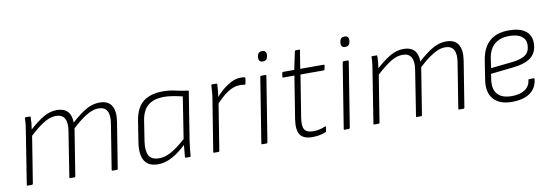

<svg xmlns="http://www.w3.org/2000/svg" viewBox="-52 -1005 3938 1368"><g transform="rotate(-10 1917.0 -321.0)"><path d="M61 0Q55 0 56 -7L113 -367Q118 -394 121.5 -422.5Q125 -451 125 -476Q125 -482 130 -482H162Q167 -482 167 -476Q167 -456 165 -434Q163 -412 159 -389Q217 -441 263 -467.5Q309 -494 359 -494Q410 -494 436 -466Q462 -438 462 -385Q521 -439 569 -466.5Q617 -494 667 -494Q729 -494 754 -453.5Q779 -413 767 -337L714 -7Q713 0 707 0H676Q669 0 670 -7L722 -332Q732 -391 715 -422.5Q698 -454 652 -454Q612 -454 565 -425.5Q518 -397 461 -344L407 -7Q406 -3 404.5 -1.5Q403 0 400 0H369Q362 0 364 -7L415 -332Q425 -391 407.5 -422.5Q390 -454 344 -454Q303 -454 257.5 -426Q212 -398 154 -344L100 -7Q99 0 92 0Z M1005 12Q956 12 928.5 -9Q901 -30 892 -70.5Q883 -111 892 -167L916 -320Q932 -415 985 -454.5Q1038 -494 1126 -494Q1173 -494 1215.5 -484Q1258 -474 1309 -467L1253 -115Q1248 -81 1245.5 -55.5Q1243 -30 1241 -6Q1241 0 1235 0H1206Q1200 0 1200 -6Q1202 -26 1204 -48Q1206 -70 1208 -92Q1153 -40 1102.5 -14Q1052 12 1005 12ZM1018 -29Q1062 -29 1107.5 -54.5Q1153 -80 1213 -134L1260 -434Q1227 -442 1191.5 -448Q1156 -454 1126 -454Q1057 -454 1014.5 -422Q972 -390 959 -315L936 -166Q926 -100 944.5 -64.5Q963 -29 1018 -29Z M1410 0Q1404 0 1405 -7L1463 -368Q1468 -395 1470.5 -422.5Q1473 -450 1474 -476Q1474 -482 1481 -482H1511Q1517 -482 1517 -476Q1516 -455 1513.5 -429Q1511 -403 1506 -375L1504 -351L1449 -7Q1448 -3 1446.5 -1.5Q1445 0 1441 0ZM1490 -328 1497 -374Q1521 -403 1552.5 -430.5Q1584 -458 1619 -476Q1654 -494 1688 -494Q1709 -494 1718 -491Q1721 -490 1721.5 -488Q1722 -486 1722 -483Q1721 -474 1719 -463.5Q1717 -453 1715 -444Q1713 -437 1706 -440Q1701 -441 1693 -441.5Q1685 -442 1673 -442Q1641 -442 1609.5 -426.5Q1578 -411 1548 -384.5Q1518 -358 1490 -328Z M1758 0Q1752 0 1753 -7L1828 -475Q1829 -482 1836 -482H1865Q1873 -482 1872 -475L1797 -7Q1796 0 1789 0ZM1866 -580Q1849 -580 1842 -589Q1835 -598 1836 -613L1837 -621Q1839 -637 1847.5 -645.5Q1856 -654 1873 -654Q1889 -654 1896 -645Q1903 -636 1902 -621L1901 -613Q1899 -597 1890.5 -588.5Q1882 -580 1866 -580Z M2120 12Q2055 12 2031.5 -24Q2008 -60 2020 -136L2069 -442H1988Q1981 -442 1983 -449L1987 -476Q1989 -482 1996 -482H2075L2102 -611Q2104 -618 2109 -618H2134Q2141 -618 2139 -611L2118 -482H2287Q2294 -482 2293 -475L2288 -448Q2286 -442 2280 -442H2113L2064 -137Q2055 -78 2070.5 -53Q2086 -28 2133 -28Q2156 -28 2178.5 -33Q2201 -38 2220 -47Q2228 -49 2227 -42L2222 -13Q2222 -8 2216 -6Q2196 3 2171 7.5Q2146 12 2120 12Z M2354 0Q2348 0 2349 -7L2424 -475Q2425 -482 2432 -482H2461Q2469 -482 2468 -475L2393 -7Q2392 0 2385 0ZM2462 -580Q2445 -580 2438 -589Q2431 -598 2432 -613L2433 -621Q2435 -637 2443.5 -645.5Q2452 -654 2469 -654Q2485 -654 2492 -645Q2499 -636 2498 -621L2497 -613Q2495 -597 2486.5 -588.5Q2478 -580 2462 -580Z M2569 0Q2563 0 2564 -7L2621 -367Q2626 -394 2629.5 -422.5Q2633 -451 2633 -476Q2633 -482 2638 -482H2670Q2675 -482 2675 -476Q2675 -456 2673 -434Q2671 -412 2667 -389Q2725 -441 2771 -467.5Q2817 -494 2867 -494Q2918 -494 2944 -466Q2970 -438 2970 -385Q3029 -439 3077 -466.5Q3125 -494 3175 -494Q3237 -494 3262 -453.5Q3287 -413 3275 -337L3222 -7Q3221 0 3215 0H3184Q3177 0 3178 -7L3230 -332Q3240 -391 3223 -422.5Q3206 -454 3160 -454Q3120 -454 3073 -425.5Q3026 -397 2969 -344L2915 -7Q2914 -3 2912.5 -1.5Q2911 0 2908 0H2877Q2870 0 2872 -7L2923 -332Q2933 -391 2915.5 -422.5Q2898 -454 2852 -454Q2811 -454 2765.5 -426Q2720 -398 2662 -344L2608 -7Q2607 0 2600 0Z M3564 12Q3475 12 3431.5 -37Q3388 -86 3402 -176L3424 -317Q3439 -406 3490 -450Q3541 -494 3629 -494Q3707 -494 3748 -463Q3789 -432 3789 -375Q3789 -310 3747.5 -274.5Q3706 -239 3617 -229L3451 -211L3445 -171Q3435 -102 3467 -65.5Q3499 -29 3569 -29Q3629 -29 3664.5 -52.5Q3700 -76 3706 -121Q3706 -127 3712 -127H3745Q3750 -127 3750 -121Q3746 -79 3723.5 -49Q3701 -19 3660.5 -3.5Q3620 12 3564 12ZM3458 -251 3612 -267Q3683 -275 3713 -299Q3743 -323 3743 -372Q3743 -411 3712 -432.5Q3681 -454 3625 -454Q3557 -454 3517.5 -419.5Q3478 -385 3468 -319Z"/></g></svg>

Font: Sofia Sans ExtraLight
Style: Italic
Weight: 250
Italic angle: -9°
Version: Version 4.100-B